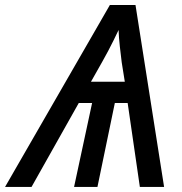

<svg xmlns="http://www.w3.org/2000/svg" viewBox="-77 -734 715 754"><path d="M-57.1 0 354.5 -714.4H455.1L567.4 0H472.2L424.3 -329.6H374L305.7 0H213.9L284.7 -329.6H232.4L46.9 0ZM280.3 -413.1H413.1L400.9 -489.7Q399.4 -502.9 397.5 -518.6Q395.5 -534.2 393.6 -551.3Q391.6 -568.4 390.4 -585Q389.2 -601.6 388.7 -616.2Q379.4 -596.7 369.1 -575.7Q358.9 -554.7 347.7 -533.7Q336.4 -512.7 324.7 -491.7Z"/></svg>

Font: Open Sans Medium
Style: Italic
Weight: 500
Italic angle: -12°
Designer: Monotype Design Team
Foundry: Monotype Imaging Inc.
Version: Version 3.000